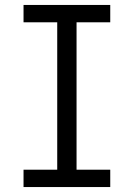

<svg xmlns="http://www.w3.org/2000/svg" viewBox="-20 -755 540 775"><path d="M75 0V-70H211V-665H75V-735H425V-665H289V-70H425V0Z"/></svg>

Font: Iosevka Custom
Style: Regular
Weight: 400
Monospace: yes
Designer: Belleve Invis
Foundry: Belleve Invis
Version: Version 32.5.0; ttfautohint (v1.8.4)